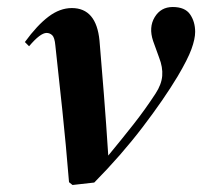

<svg xmlns="http://www.w3.org/2000/svg" viewBox="-20 -519 577 548"><path d="M187 9 177 1Q168 -109 158 -203.5Q148 -298 138 -389Q136 -412 129 -418.5Q122 -425 113 -425Q95 -425 63 -387L51 -399Q86 -447 118.5 -471.5Q151 -496 185 -496Q255 -496 264 -403Q270 -332 276.5 -250Q283 -168 289 -75Q327 -121 360.5 -163.5Q394 -206 424 -252Q441 -278 443 -302.5Q445 -327 434 -355L417 -402Q404 -441 421.5 -470Q439 -499 473 -499Q508 -499 522.5 -478Q537 -457 537 -428Q537 -408 526.5 -379Q516 -350 487 -301Q448 -236 387 -156Q326 -76 249 2Z"/></svg>

Font: DM Serif Display
Style: Italic
Weight: 400
Italic angle: -12°
Designer: Colophon Foundry, Frank Grießhammer
Foundry: Colophon Foundry
Version: Version 5.100; ttfautohint (v1.8.2)